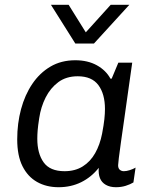

<svg xmlns="http://www.w3.org/2000/svg" viewBox="-20 -773 645 803"><path d="M225 10Q174 10 135 -12Q96 -34 74 -78Q52 -122 52 -190Q52 -257 68 -316.5Q84 -376 115 -422Q146 -468 191 -494.5Q236 -521 295 -521Q347 -521 385 -500Q423 -479 442 -444H447L475 -511H533Q524 -448 515.5 -387.5Q507 -327 499.5 -274Q492 -221 486 -179.5Q480 -138 477 -112.5Q474 -87 474 -82Q474 -69 481 -63Q488 -57 498 -57Q509 -57 523 -61.5Q537 -66 547 -72L538 -10Q525 -2 506 4Q487 10 465 10Q440 10 422.5 0Q405 -10 398 -28Q391 -46 393 -71Q362 -32 319.5 -11Q277 10 225 10ZM250 -57Q294 -57 326 -77Q358 -97 378 -132.5Q398 -168 407 -214Q414 -251 416.5 -274.5Q419 -298 419 -317Q419 -380 391.5 -417Q364 -454 305 -454Q257 -454 224 -429.5Q191 -405 171 -365.5Q151 -326 144 -279Q139 -247 137.5 -228Q136 -209 136 -193Q136 -131 162.5 -94Q189 -57 250 -57ZM521 -753 373 -591H295L193 -753H267L358 -607H311L443 -753Z"/></svg>

Font: Chivo Medium Light
Style: Italic
Weight: 300
Italic angle: -8.05°
Version: Version 2.002